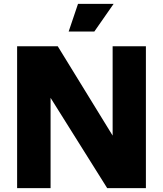

<svg xmlns="http://www.w3.org/2000/svg" viewBox="-20 -967 837 987"><path d="M68 0V-729H277L559 -270V-729H730V0H531L240 -464V0ZM333 -805 381 -947H564L465 -805Z"/></svg>

Font: BDO Grotesk ExtraBold
Style: Regular
Weight: 800
Designer: Deni Anggara
Foundry: Lokal Container
Version: Version 2.000